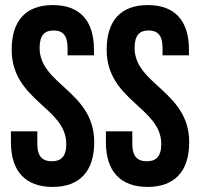

<svg xmlns="http://www.w3.org/2000/svg" viewBox="-20 -728 788 756"><path d="M26 -532C26 -332 241 -305 241 -161C241 -110 219 -93 184 -93C149 -93 127 -110 127 -161V-211H23V-168C23 -55 79 8 187 8C295 8 351 -55 351 -168C351 -368 136 -395 136 -539C136 -590 156 -608 191 -608C226 -608 246 -590 246 -539V-510H350V-532C350 -645 296 -708 188 -708C80 -708 26 -645 26 -532ZM400 -532C400 -332 615 -305 615 -161C615 -110 593 -93 558 -93C523 -93 501 -110 501 -161V-211H397V-168C397 -55 453 8 561 8C669 8 725 -55 725 -168C725 -368 510 -395 510 -539C510 -590 530 -608 565 -608C600 -608 620 -590 620 -539V-510H724V-532C724 -645 670 -708 562 -708C454 -708 400 -645 400 -532Z"/></svg>

Font: Bebas Neue
Style: Bold
Weight: 700
Designer: Ryoichi Tsunekawa
Foundry: Ryoichi Tsunekawa
Version: Version 1.300